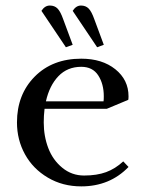

<svg xmlns="http://www.w3.org/2000/svg" viewBox="-20 -663 534 690"><path d="M41 -223.1Q41 -323.2 104.7 -387.7Q168.5 -452.1 272 -452.1Q347.2 -452.1 394.5 -414.1Q441.9 -376 441.9 -316.9Q441.9 -308.1 440.9 -304.2L363.8 -272H140.1Q137.2 -247.6 137.2 -223.1Q137.2 -173.3 153.6 -130.6Q169.9 -87.9 203.9 -60.1Q237.8 -32.2 282.2 -32.2Q328.1 -32.2 361.3 -44.4Q394.5 -56.6 422.9 -83L441.9 -63Q374.5 6.8 272 6.8Q205.1 6.8 151.9 -24.7Q98.6 -56.2 69.8 -108.4Q41 -160.6 41 -223.1ZM128.9 -624Q141.1 -643.1 159.2 -643.1Q176.3 -643.1 186.8 -632.3Q197.3 -621.6 207 -594.2L241.2 -502L216.8 -493.2ZM145 -298.8H352.1Q353 -304.7 353 -316.9Q353 -361.3 333 -392.1Q313 -422.9 272 -422.9Q222.2 -422.9 189.9 -389.2Q157.7 -355.5 145 -298.8ZM241.2 -624Q253.4 -643.1 271 -643.1Q288.1 -643.1 298.6 -632.3Q309.1 -621.6 318.8 -594.2L353 -502L329.1 -493.2Z"/></svg>

Font: Dihjauti S
Style: Bold
Weight: 700
Designer: T. Christopher White
Version: Version 3.0.0